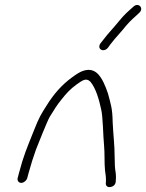

<svg xmlns="http://www.w3.org/2000/svg" viewBox="-20 -730 594 780"><path d="M418.5 -536 429.4 -551C437.2 -560.3 443.1 -567.7 447.1 -573C462 -590.8 473.3 -601.4 491.8 -625C512.8 -650 525.9 -658.5 545.7 -678C566.9 -697.4 541.2 -722.8 521 -702C498.4 -681.8 485.2 -671.2 462.5 -643C437.6 -612.4 422.5 -598.4 400.1 -569L388.2 -554C372.1 -530.8 400.6 -514.6 418.5 -536ZM90.8 -7 96.1 -27C102.8 -52.6 117.9 -100.4 126 -122C132.1 -138.5 173.7 -241.9 181.8 -255C196.3 -277.7 211.3 -304 229.2 -325C248.6 -349.6 264.8 -367.9 291.4 -387C315.6 -404.3 330.1 -414.8 347.3 -398C369.8 -370.9 382.6 -324.8 390.9 -286C398.3 -258 399.1 -171.9 402.7 -140C405.8 -110.2 403.6 -62.3 406.7 -37C408.8 -23.3 411 -8.4 410.4 6L409.8 16C410.4 39.5 449.9 32.1 450.2 7L450.8 -3C451.4 -10.3 451.1 -18.3 450.1 -27C446.3 -51.1 446.3 -57.9 445.8 -91C445.6 -142.4 440.6 -175.7 437.8 -232C436.7 -292.1 430.1 -305.8 418.7 -350C413.1 -366.7 407.3 -381.3 401.2 -394C387.9 -421.3 364.7 -460.3 314.6 -441C305 -437.7 291.2 -429.3 273 -416C231 -385.3 199.2 -349 170.4 -303C145.7 -263.9 140 -256.2 116.6 -197C89.1 -127.6 75.9 -99 57.1 -27L51.8 -7C49.1 3.3 55.9 13 66.1 13C76.2 13 88.1 3.3 90.8 -7Z"/></svg>

Font: Just Breathe
Style: Obl5
Weight: 400
Foundry: Cannot Into Space Fonts
Version: Version 0.72